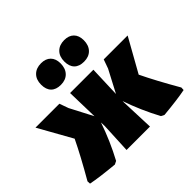

<svg xmlns="http://www.w3.org/2000/svg" viewBox="-170 -917 1130 1130"><g transform="rotate(-45 394.5 -352.5)"><path d="M302 -717Q340 -717 361.5 -695.5Q383 -674 383 -635Q383 -593 359.5 -568.5Q336 -544 295 -544Q255 -544 234 -565.5Q213 -587 213 -627Q213 -669 237 -693Q261 -717 302 -717ZM495 -717Q533 -717 554.5 -695.5Q576 -674 576 -635Q576 -593 552.5 -568.5Q529 -544 488 -544Q448 -544 427 -565.5Q406 -587 406 -627Q406 -669 430 -693Q454 -717 495 -717ZM188 12Q70 1 5 -12L4 -32Q82 -167 128 -263L11 -472H210L230 -416L304 -274L299 -472H493L486 -277L559 -416L579 -472H778L661 -263Q707 -167 785 -32L784 -12Q719 1 601 12L581 2Q522 -108 484 -220V-210L492 0H297L306 -190L305 -221Q266 -106 208 2Z"/></g></svg>

Font: Alegreya Sans Black
Style: Regular
Weight: 900
Designer: Juan Pablo del Peral
Foundry: Huerta Tipografica
Version: Version 2.007